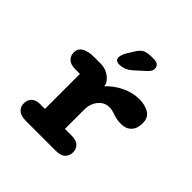

<svg xmlns="http://www.w3.org/2000/svg" viewBox="-179 -831 978 978"><g transform="rotate(45 309.5 -342.0)"><path d="M316.5 -112H362Q399 -112 414.8 -96.2Q430.5 -80.5 430.5 -56Q430.5 -32 414.2 -16Q398 0 362 0H148.5Q110 0 93 -16Q76 -32 76 -56Q76 -80.5 91.5 -96.2Q107 -112 137.5 -112H172.5V-364H138.5Q106.5 -364 89.5 -379.2Q72.5 -394.5 72.5 -420Q72.5 -447 96 -461.5Q119.5 -476 164 -476H209Q238.5 -476 263 -462Q287.5 -448 301 -423.5L304.5 -407Q337.5 -443 383.8 -465.2Q430 -487.5 478.5 -487.5Q517 -487.5 546.8 -470.8Q576.5 -454 576.5 -412.5Q576.5 -373.5 556 -352.5Q535.5 -331.5 501 -331.5Q480 -331.5 466 -334.8Q452 -338 439 -343Q429 -346.5 418.8 -348.5Q408.5 -350.5 397.5 -350.5Q374 -350.5 355.8 -337Q337.5 -323.5 327 -301.2Q316.5 -279 316.5 -252ZM279.5 -539Q269 -539 260.2 -544.2Q251.5 -549.5 251.5 -563.5Q251.5 -580 266 -605.5L283.5 -633.5Q302 -666 319.8 -675Q337.5 -684 371 -684H387Q405 -684 414.5 -675Q424 -666 424 -652Q424 -633.5 402 -614.5L351 -568.5Q330.5 -550.5 312.8 -544.8Q295 -539 279.5 -539Z"/></g></svg>

Font: Sono Monospace
Style: Bold
Weight: 700
Designer: Tyler Finck
Foundry: Tyler Finck
Version: Version 2.112